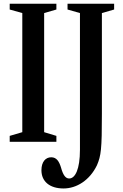

<svg xmlns="http://www.w3.org/2000/svg" viewBox="-20 -782 678 1059"><path d="M33.5 0H291V-32.5L223.5 -53V-710L291 -729.5V-761.5H33.5V-729.5L103 -710V-53L33.5 -32.5ZM330.5 257.5C402.5 257.5 474.5 212.5 514.5 130C537.5 77 542 40.5 542 -153.5V-710L609.5 -729.5V-761.5H352.5V-729.5L421 -710V44C421 151 395 202.5 361.5 202.5C342 202.5 328 184.5 316.5 142C306 108 292 85.5 262.5 85.5C231.5 85.5 208.5 110.5 208.5 157C208.5 218.5 253.5 257.5 330.5 257.5Z"/></svg>

Font: Libre Caslon Condensed SemiBold
Style: Regular
Weight: 600
Designer: Pablo Impallari, Rodrigo Fuenzalida, Katja Schimmel, Ertekin Erdin
Foundry: Pablo Impallari, Rodrigo Fuenzalida
Version: Version 2.000;gftools[0.9.33]